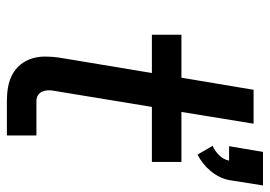

<svg xmlns="http://www.w3.org/2000/svg" viewBox="-136 -668 803 572"><g transform="rotate(90 266.0 -381.5)"><path d="M440 -568 414 -613Q430 -620 442.5 -633Q455 -646 458 -662H415L432 -763H532L516 -662Q513 -647 506 -633Q499 -619 489 -607Q479 -595 466.5 -585Q454 -575 440 -568ZM280 0Q259 0 239 -3.5Q219 -7 202 -16Q185 -25 172.5 -40Q160 -55 154 -74Q148 -93 148 -113.5Q148 -134 151 -155L197 -432H83V-520H211L247 -735H348L313 -520H462V-432H298L250 -140Q248 -131 248.5 -122Q249 -113 252.5 -105Q256 -97 263.5 -92.5Q271 -88 280 -88H383V0Z"/></g></svg>

Font: Iosevka SS04 Semibold
Style: Italic
Weight: 600
Italic angle: -9°
Monospace: yes
Designer: Belleve Invis
Foundry: Belleve Invis
Version: Version 19.0.0; ttfautohint (v1.8.4)